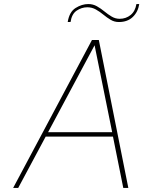

<svg xmlns="http://www.w3.org/2000/svg" viewBox="-20 -930 709 950"><path d="M45 0 435 -732H469L615 0H590L539 -254H206L70 0ZM218 -276H535L448 -706ZM315 -821Q323 -871 354 -890.5Q385 -910 417 -910Q440 -910 459.5 -899Q479 -888 496.5 -873.5Q514 -859 532.5 -848Q551 -837 572 -837Q603 -837 626 -855.5Q649 -874 655 -910H669Q663 -871 637 -846Q611 -821 568 -821Q546 -821 527.5 -832Q509 -843 491.5 -857.5Q474 -872 454.5 -883Q435 -894 412 -894Q384 -894 359.5 -877.5Q335 -861 329 -821Z"/></svg>

Font: Exo Thin Thin
Style: Italic
Weight: 250
Italic angle: -9°
Version: Version 2.000